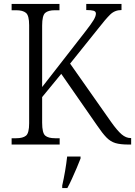

<svg xmlns="http://www.w3.org/2000/svg" viewBox="-20 -734 686 975"><path d="M39 0V-32H62Q96 -32 112 -45Q128 -58 128 -108V-606Q128 -655 112 -668.5Q96 -682 62 -682H39V-714H282V-682H259Q225 -682 209.5 -668.5Q194 -655 194 -604V-292L412 -572Q444 -613 455.5 -632.5Q467 -652 467 -665Q467 -676 455 -679.5Q443 -683 418 -683V-714H597V-683Q563 -683 539.5 -660Q516 -637 478 -588L336 -411L544 -115Q576 -70 598 -51.5Q620 -33 643 -33H646V0H633Q591 0 566 -7.5Q541 -15 520.5 -36Q500 -57 473 -97L291 -359L194 -241V-111Q194 -59 209.5 -45.5Q225 -32 260 -32H283V0ZM296 208Q304 173 310.5 135Q317 97 321 61H389V71Q381 92 369.5 119Q358 146 345.5 173.5Q333 201 322 221H296Z"/></svg>

Font: Noto Serif Hebrew SemiCondensed Light
Style: Regular
Weight: 300
Width: 4
Designer: Monotype Design Team
Foundry: Monotype Imaging Inc.
Version: Version 2.004; ttfautohint (v1.8.4.7-5d5b)